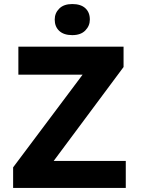

<svg xmlns="http://www.w3.org/2000/svg" viewBox="-20 -931 715 951"><path d="M45 0V-102L389 -561H71V-700H592V-599L246 -134H603V0ZM251 -834Q251 -866 273.5 -888.5Q296 -911 338 -911Q380 -911 402.5 -890.5Q425 -870 425 -834Q425 -803 402.5 -780Q380 -757 338 -757Q296 -757 273.5 -778Q251 -799 251 -834Z"/></svg>

Font: Our Lexend SemiBold
Style: Regular
Weight: 600
Designer: Bonnie Shaver-Troup, Thomas Jockin
Foundry: Lexend
Version: Version 1.007